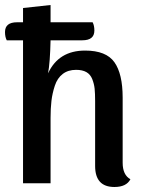

<svg xmlns="http://www.w3.org/2000/svg" viewBox="-22 -732 574 767"><path d="M468 -82Q468 -33 499 -16Q483 15 435 15Q358 15 358 -69V-328Q358 -359 356 -378Q354 -397 346.5 -416Q339 -435 323 -444Q307 -453 282 -453Q250 -453 228.5 -436.5Q207 -420 197 -389.5Q187 -359 183.5 -329Q180 -299 180 -260V0H70V-571H5Q-2 -584 -2 -604Q-2 -643 46 -643H70V-700L180 -712V-643H348Q355 -630 355 -610Q355 -571 307 -571H180Q178 -482 170 -439Q212 -530 318 -530Q402 -530 435 -483.5Q468 -437 468 -342Z"/></svg>

Font: Sansita
Style: Regular
Weight: 400
Designer: Pablo Cosgaya
Foundry: Omnibus-Type
Version: Version 1.006;hotconv 1.0.109;makeotfexe 2.5.65596